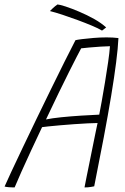

<svg xmlns="http://www.w3.org/2000/svg" viewBox="-44 -832 559 860"><path d="M21.5 7.5Q14.5 7.5 7.8 7.2Q1 7 -5 6.5Q-11 6 -15.8 5.2Q-20.5 4.5 -23.5 3.5Q-14 -18 7.2 -63.8Q28.5 -109.5 57.5 -170.2Q86.5 -231 119.2 -298.8Q152 -366.5 184.5 -433Q217 -499.5 245.5 -556.5Q274 -613.5 294 -652Q301.5 -654 323.5 -656.8Q345.5 -659.5 374.8 -662Q404 -664.5 433 -664.5Q446 -664.5 460.8 -663.8Q475.5 -663 486.5 -661.5Q484.5 -617.5 476.2 -552.5Q468 -487.5 454 -403Q440 -318.5 420.8 -216.8Q401.5 -115 378 2.5Q371 4 363.8 5.2Q356.5 6.5 349.2 7Q342 7.5 334.5 7.5Q337 -7 343 -35.8Q349 -64.5 356.2 -100.8Q363.5 -137 370.8 -173Q378 -209 384 -238Q390 -267 393 -281Q377 -281 349 -279.5Q321 -278 288.2 -275.8Q255.5 -273.5 225 -270.8Q194.5 -268 172.5 -265.8Q150.5 -263.5 144.5 -262.5Q120 -211 95.8 -158.8Q71.5 -106.5 52 -62.8Q32.5 -19 21.5 7.5ZM162 -297Q188.5 -302.5 230.2 -306.8Q272 -311 317.5 -314Q363 -317 400.5 -318.5Q404.5 -338.5 411.5 -377.5Q418.5 -416.5 426.2 -463Q434 -509.5 440.2 -552.8Q446.5 -596 448.5 -625Q434 -625 407.2 -623.2Q380.5 -621.5 355.5 -619.2Q330.5 -617 319.5 -615.5Q313.5 -604.5 299.8 -578Q286 -551.5 265.8 -511Q245.5 -470.5 219.2 -416.5Q193 -362.5 162 -297ZM213.5 -812Q223.5 -811.5 250.2 -802.8Q277 -794 311.2 -779.5Q345.5 -765 378 -746.8Q410.5 -728.5 431.5 -709L413 -695Q396.5 -705 367.2 -717.2Q338 -729.5 303.5 -742.2Q269 -755 236.2 -765.8Q203.5 -776.5 179.5 -782.5Q184.5 -787.5 190.8 -793.5Q197 -799.5 203.2 -804.5Q209.5 -809.5 213.5 -812Z"/></svg>

Font: Grandstander Thin Thin
Style: Italic
Weight: 250
Italic angle: -15°
Version: Version 1.200